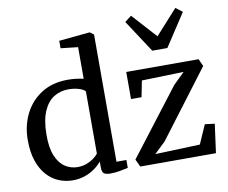

<svg xmlns="http://www.w3.org/2000/svg" viewBox="-91 -988 1328 1116"><g transform="rotate(-10 573.0 -430.0)"><path d="M252 11Q209 11 169.5 -5.2Q130 -21.5 99.5 -55.5Q69 -89.5 51.2 -141.2Q33.5 -193 33.5 -264Q33.5 -348.5 67.8 -417.8Q102 -487 166.8 -528.5Q231.5 -570 323 -570Q348.5 -570 372.2 -567Q396 -564 415.5 -559.5V-746L314 -757.5V-801.5L494.5 -819H497L519.5 -802.5V-51.5H578V-5Q557.5 -0.5 529.8 4.8Q502 10 472.5 10Q449 10 436.5 2Q424 -6 424 -36.5V-69Q407 -48.5 381.2 -30Q355.5 -11.5 322.8 -0.2Q290 11 252 11ZM292.5 -60Q321 -60 345.2 -69Q369.5 -78 387.8 -91.5Q406 -105 415.5 -118V-484.5Q408 -496.5 379.2 -505.5Q350.5 -514.5 316.5 -514.5Q269 -514.5 230.8 -490.8Q192.5 -467 169.8 -415.2Q147 -363.5 146 -279Q145 -200.5 165 -152.2Q185 -104 218.8 -82Q252.5 -60 292.5 -60ZM994.5 -498 747 -491 728 -395.5H666V-555.5H1093L1112.5 -512L815 -118.5L749.5 -56L1014 -65.5L1063 -177L1120.5 -170L1097.5 0H651L630 -44.5L928.5 -433.5ZM836.5 -651 711 -842.5 750 -872.5 881 -728 1011.5 -872.5 1051 -842.5 925.5 -651Z"/></g></svg>

Font: Merriweather Light 18pt
Style: Regular
Weight: 400
Version: Version 2.100